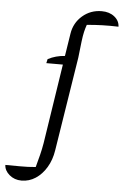

<svg xmlns="http://www.w3.org/2000/svg" viewBox="-194 -779 662 1028"><g transform="rotate(5 137.5 -265.5)"><path d="M-39 205Q-77 205 -104 182Q-131 159 -132 129Q-96 129 -53 129.5Q-10 130 31 126Q42 85 49 57.5Q56 30 62 -5L128 -433H39L44 -455Q86 -477 135 -480L154 -601Q163 -660 207 -698Q251 -736 311 -736Q352 -736 379 -714.5Q406 -693 407 -661Q319 -664 237 -656Q230 -636 225.5 -616.5Q221 -597 217 -565Q213 -533 207 -477L127 28Q119 80 95 120Q71 160 36.5 182.5Q2 205 -39 205Z"/></g></svg>

Font: Piazzolla
Style: Italic
Weight: 400
Italic angle: -11.3°
Designer: Juan Pablo del Peral
Foundry: Huerta Tipografica
Version: Version 1.330